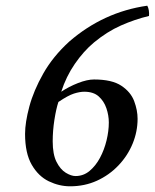

<svg xmlns="http://www.w3.org/2000/svg" viewBox="-20 -644 543 674"><path d="M503 -588Q453 -576 404.5 -554.5Q356 -533 310 -495Q273 -464 242.5 -419.5Q212 -375 195 -322Q222 -340 254 -352.5Q286 -365 310 -365Q373 -365 406 -343Q439 -321 451 -289Q463 -257 463 -227Q463 -182 445.5 -139.5Q428 -97 395.5 -63Q363 -29 320 -9.5Q277 10 226 10Q188 10 151.5 -7.5Q115 -25 91.5 -65.5Q68 -106 68 -174Q68 -214 83 -270Q98 -326 132 -386Q166 -446 223 -498Q343 -602 497 -624Q501 -617 502.5 -607Q504 -597 503 -588ZM185 -286Q177 -262 171 -223.5Q165 -185 165 -148Q165 -102 178.5 -75.5Q192 -49 211 -37.5Q230 -26 245 -26Q273 -26 294.5 -44Q316 -62 331 -90Q346 -118 354 -151Q362 -184 362 -214Q362 -239 353.5 -264Q345 -289 326.5 -305.5Q308 -322 276 -322Q260 -322 239.5 -315.5Q219 -309 185 -286Z"/></svg>

Font: Libertinus Serif SemiBold
Style: Italic
Weight: 600
Italic angle: -11.5°
Designer: Philipp H. Poll, Khaled Hosny
Foundry: Caleb Maclennan
Version: Version 7.051;RELEASE